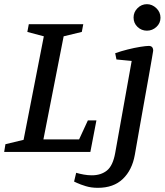

<svg xmlns="http://www.w3.org/2000/svg" viewBox="-30 -728 792 920"><path d="M-10 0 -4 -37 83 -58 180 -554 101 -575 108 -612H369L362 -575L275 -554L178 -60H349L391 -151H432L403 0ZM439 172Q407 172 381 164Q355 156 340 149Q325 142 325 142L335 100Q352 105 371.5 108.5Q391 112 410 112Q454 112 482.5 89Q511 66 522 5L601 -436L528 -443L522 -473Q550 -483 582 -491Q614 -499 642 -503.5Q670 -508 683 -508Q704 -508 704 -485Q704 -483 698 -449Q692 -415 682.5 -360.5Q673 -306 661 -240.5Q649 -175 637.5 -108.5Q626 -42 616 14Q603 87 558.5 129.5Q514 172 439 172ZM674 -581Q648 -581 629 -599Q610 -617 610 -644Q610 -670 629 -689Q648 -708 674 -708Q699 -708 719 -689Q739 -670 739 -643Q739 -617 719.5 -599Q700 -581 674 -581Z"/></svg>

Font: Manuale Medium
Style: Italic
Weight: 500
Italic angle: -11°
Version: Version 1.002